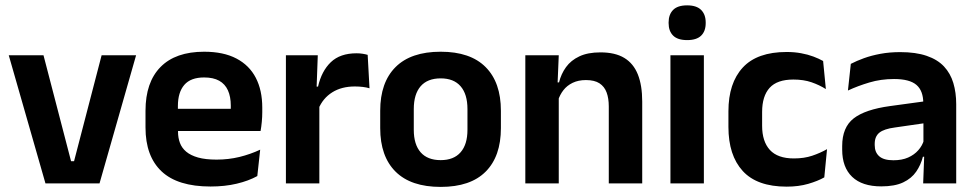

<svg xmlns="http://www.w3.org/2000/svg" viewBox="-20 -702 3730 735"><path d="M263.5 -85 369 -490.5H501L361 0H154L13.5 -490.5H146.5L252 -85Z M786 12Q660 12 598.5 -46Q537 -104 537 -214V-278Q537 -387 594.5 -445.5Q652 -504 761.5 -504Q835.5 -504 885 -478Q934.5 -452 959.2 -404.2Q984 -356.5 984 -290V-272.5Q984 -254.5 982.2 -235.8Q980.5 -217 977.5 -200.5H861.5Q863 -228 863.2 -252.8Q863.5 -277.5 863.5 -297.5Q863.5 -332 852.5 -356.2Q841.5 -380.5 819 -393Q796.5 -405.5 761.5 -405.5Q710 -405.5 685.5 -377Q661 -348.5 661 -296V-250.5L661.5 -236V-197.5Q661.5 -174.5 668.8 -155Q676 -135.5 693 -121.2Q710 -107 738.2 -99Q766.5 -91 809 -91Q855 -91 896.8 -101.2Q938.5 -111.5 976 -129L965 -28Q931.5 -9.5 886.2 1.2Q841 12 786 12ZM605 -200.5V-285.5H951.5V-200.5Z M1199 -285 1166.5 -370.5H1197.5Q1211 -430 1246.5 -464Q1282 -498 1345 -498Q1358 -498 1368.5 -496.2Q1379 -494.5 1387.5 -492L1394.5 -364Q1383.5 -367.5 1369 -369.2Q1354.5 -371 1338.5 -371Q1287.5 -371 1251.8 -348.5Q1216 -326 1199 -285ZM1074.5 0V-490.5H1196.5L1191 -340L1202.5 -335.5V0Z M1667 13.5Q1553 13.5 1494.2 -45Q1435.5 -103.5 1435.5 -211.5V-278Q1435.5 -386.5 1494.2 -445.2Q1553 -504 1667 -504Q1780.5 -504 1839 -445.2Q1897.5 -386.5 1897.5 -278V-211.5Q1897.5 -103.5 1839.2 -45Q1781 13.5 1667 13.5ZM1667 -89Q1717 -89 1743.2 -119Q1769.5 -149 1769.5 -205V-284.5Q1769.5 -341.5 1743.2 -371.8Q1717 -402 1667 -402Q1616.5 -402 1590.2 -371.8Q1564 -341.5 1564 -284.5V-205Q1564 -149 1590.2 -119Q1616.5 -89 1667 -89Z M2310.5 0V-294.5Q2310.5 -325.5 2302.2 -348Q2294 -370.5 2275 -383Q2256 -395.5 2223 -395.5Q2194 -395.5 2172.2 -385Q2150.5 -374.5 2136.8 -356.8Q2123 -339 2116 -316.5L2096 -386.5H2120Q2128 -419 2146.8 -445Q2165.5 -471 2197.8 -486.2Q2230 -501.5 2278.5 -501.5Q2335 -501.5 2370 -480.2Q2405 -459 2421.8 -417Q2438.5 -375 2438.5 -313V0ZM1991 0V-490.5H2119L2114 -371L2119 -360.5V0Z M2546.5 0V-490.5H2674.5V0ZM2610.5 -548.5Q2574 -548.5 2556.8 -565.8Q2539.5 -583 2539.5 -613.5V-616Q2539.5 -646.5 2556.8 -664Q2574 -681.5 2610.5 -681.5Q2646.5 -681.5 2664 -664Q2681.5 -646.5 2681.5 -616V-613.5Q2681.5 -582.5 2664 -565.5Q2646.5 -548.5 2610.5 -548.5Z M2991.5 12.5Q2878 12.5 2823.2 -47.5Q2768.5 -107.5 2768.5 -216V-276Q2768.5 -384 2823.5 -443.5Q2878.5 -503 2991.5 -503Q3021 -503 3046.8 -498.2Q3072.5 -493.5 3093.8 -485.5Q3115 -477.5 3131 -468.5L3141.5 -361Q3117 -376.5 3086.8 -387Q3056.5 -397.5 3017 -397.5Q2955 -397.5 2926.2 -365.8Q2897.5 -334 2897.5 -273.5V-220.5Q2897.5 -160.5 2927.2 -128Q2957 -95.5 3019 -95.5Q3058.5 -95.5 3089 -105.8Q3119.5 -116 3146 -131L3135.5 -23Q3111 -9 3074 1.8Q3037 12.5 2991.5 12.5Z M3514 0 3518.5 -120 3515 -131V-284.5L3514.5 -306.5Q3514.5 -354.5 3488.2 -377Q3462 -399.5 3402.5 -399.5Q3352 -399.5 3307.8 -386.2Q3263.5 -373 3226 -355.5L3237 -457.5Q3259 -469 3287.2 -479.2Q3315.5 -489.5 3350.5 -496Q3385.5 -502.5 3426 -502.5Q3486 -502.5 3527.5 -488.2Q3569 -474 3593.8 -447.5Q3618.5 -421 3629.5 -384.2Q3640.5 -347.5 3640.5 -303V0ZM3353.5 11.5Q3280.5 11.5 3242.2 -25Q3204 -61.5 3204 -129V-143Q3204 -214.5 3248 -248.8Q3292 -283 3387.5 -296L3526.5 -315L3534 -232.5L3406 -214Q3364 -208.5 3346.2 -194Q3328.5 -179.5 3328.5 -151.5V-146.5Q3328.5 -119 3345.8 -103.8Q3363 -88.5 3400 -88.5Q3433 -88.5 3456.5 -99Q3480 -109.5 3495.2 -126.8Q3510.5 -144 3517 -165.5L3535 -102H3513Q3505 -70.5 3487.2 -44.8Q3469.5 -19 3437.5 -3.8Q3405.5 11.5 3353.5 11.5Z"/></svg>

Font: Anek Bangla Medium SemiBold
Style: Regular
Weight: 600
Version: Version 1.003